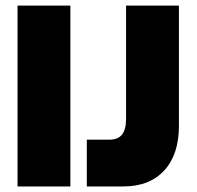

<svg xmlns="http://www.w3.org/2000/svg" viewBox="-20 -670 708 690"><path d="M292 -168H373Q403.8 -168 418.5 -186.3Q433.1 -204.6 433.1 -244.1V-649.9H623V-217.8Q623 -114.7 570.3 -57.4Q517.6 0 423.8 0H292ZM43 -649.9H232.9V0H43Z"/></svg>

Font: Overused Grotesk Black
Style: Regular
Weight: 900
Version: Version 0.002